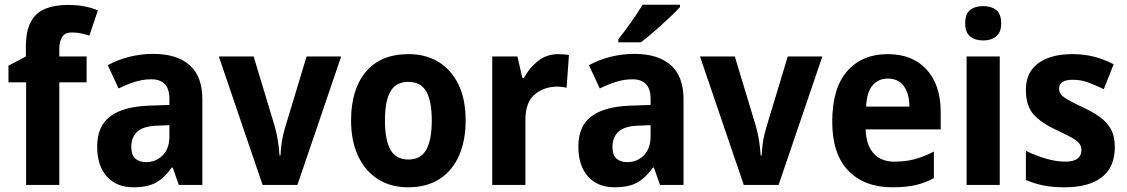

<svg xmlns="http://www.w3.org/2000/svg" viewBox="-20 -879 4791 816"><path d="M348 -529H232V-93H91V-529H16V-600L90 -639V-679Q90 -748 111.5 -787Q133 -826 173 -842Q213 -858 268 -858Q308 -858 340.5 -851.5Q373 -845 396 -835L360 -728Q343 -733 325 -737Q307 -741 285 -741Q257 -741 245 -723Q233 -705 232 -675V-639H348Z M631 -650Q732 -650 786 -602Q840 -554 840 -457V-93H740L714 -167H710Q679 -123 643 -103Q607 -83 547 -83Q475 -83 434 -129Q393 -175 393 -256Q393 -343 448.5 -384.5Q504 -426 613 -430L700 -433V-459Q700 -542 623 -542Q588 -542 554.5 -531.5Q521 -521 484 -503L438 -602Q480 -625 529.5 -637.5Q579 -650 631 -650ZM649 -345Q588 -343 563 -319Q538 -295 538 -255Q538 -220 555 -205Q572 -190 601 -190Q643 -190 671.5 -219Q700 -248 700 -299V-347Z M1096 -93 910 -639H1058L1148 -341Q1157 -308 1161.5 -277.5Q1166 -247 1168 -218H1172Q1173 -245 1177.5 -275Q1182 -305 1192 -338L1283 -639H1430L1244 -93Z M1959 -367Q1959 -282 1931 -218Q1903 -154 1848.5 -118.5Q1794 -83 1714 -83Q1640 -83 1585.5 -118Q1531 -153 1501.5 -217Q1472 -281 1472 -367Q1472 -499 1535 -574Q1598 -649 1717 -649Q1788 -649 1842.5 -616.5Q1897 -584 1928 -521Q1959 -458 1959 -367ZM1616 -367Q1616 -284 1639.5 -242.5Q1663 -201 1716 -201Q1768 -201 1791.5 -242.5Q1815 -284 1815 -367Q1815 -450 1791.5 -490.5Q1768 -531 1715 -531Q1663 -531 1639.5 -490.5Q1616 -450 1616 -367Z M2353 -649Q2363 -649 2375.5 -648Q2388 -647 2398 -645L2388 -506Q2381 -508 2369 -509.5Q2357 -511 2350 -511Q2292 -511 2252.5 -477.5Q2213 -444 2213 -371V-93H2072V-639H2179L2200 -548H2207Q2228 -589 2265.5 -619Q2303 -649 2353 -649Z M2676 -650Q2777 -650 2831 -602Q2885 -554 2885 -457V-93H2785L2759 -167H2755Q2724 -123 2688 -103Q2652 -83 2592 -83Q2520 -83 2479 -129Q2438 -175 2438 -256Q2438 -343 2493.5 -384.5Q2549 -426 2658 -430L2745 -433V-459Q2745 -542 2668 -542Q2633 -542 2599.5 -531.5Q2566 -521 2529 -503L2483 -602Q2525 -625 2574.5 -637.5Q2624 -650 2676 -650ZM2694 -345Q2633 -343 2608 -319Q2583 -295 2583 -255Q2583 -220 2600 -205Q2617 -190 2646 -190Q2688 -190 2716.5 -219Q2745 -248 2745 -299V-347ZM2870 -849Q2854 -831 2824 -803Q2794 -775 2761.5 -746.5Q2729 -718 2704 -699H2608V-712Q2633 -744 2662 -784.5Q2691 -825 2711 -859H2870Z M3141 -93 2955 -639H3103L3193 -341Q3202 -308 3206.5 -277.5Q3211 -247 3213 -218H3217Q3218 -245 3222.5 -275Q3227 -305 3237 -338L3328 -639H3475L3289 -93Z M3753 -649Q3858 -649 3918 -583.5Q3978 -518 3978 -402V-329H3659Q3661 -263 3692.5 -227.5Q3724 -192 3781 -192Q3828 -192 3867.5 -202.5Q3907 -213 3949 -235V-122Q3911 -101 3869.5 -92Q3828 -83 3773 -83Q3653 -83 3585 -154Q3517 -225 3517 -362Q3517 -504 3580.5 -576.5Q3644 -649 3753 -649ZM3753 -545Q3714 -545 3689 -517Q3664 -489 3661 -426H3845Q3845 -479 3822 -512Q3799 -545 3753 -545Z M4159 -853Q4193 -853 4214 -836.5Q4235 -820 4235 -780Q4235 -741 4213.5 -724Q4192 -707 4159 -707Q4125 -707 4103.5 -724Q4082 -741 4082 -780Q4082 -820 4103 -836.5Q4124 -853 4159 -853ZM4229 -639V-93H4088V-639Z M4718 -254Q4718 -169 4663 -126Q4608 -83 4504 -83Q4454 -83 4416 -90.5Q4378 -98 4340 -114V-238Q4378 -219 4423 -205.5Q4468 -192 4507 -192Q4543 -192 4559.5 -205Q4576 -218 4576 -240Q4576 -253 4570.5 -264Q4565 -275 4543 -289Q4521 -303 4473 -325Q4404 -357 4372 -393.5Q4340 -430 4340 -497Q4340 -572 4393 -610.5Q4446 -649 4538 -649Q4584 -649 4626 -639Q4668 -629 4713 -606L4671 -500Q4636 -517 4605 -528.5Q4574 -540 4539 -540Q4481 -540 4481 -502Q4481 -490 4488 -479.5Q4495 -469 4516 -456.5Q4537 -444 4580 -424Q4621 -405 4652 -383.5Q4683 -362 4700.5 -331.5Q4718 -301 4718 -254Z"/></svg>

Font: Noto Sans Telugu UI SemiCondensed
Style: Bold
Weight: 700
Width: 4
Designer: Jelle Bosma - Monotype Design Team
Foundry: Monotype Imaging Inc.
Version: Version 2.005; ttfautohint (v1.8.4.7-5d5b)